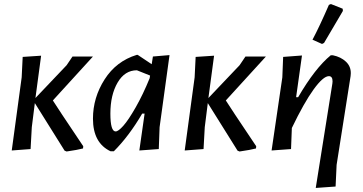

<svg xmlns="http://www.w3.org/2000/svg" viewBox="-20 -739 1792 948"><path d="M38 4 87 -357 92 -458 183 -464 155 -255 309 -417 338 -460H439L241 -243Q258 -215 391 -17L390 -6Q364 1 309 9L299 5L152 -230L137 -111L131 -3Z M526 8Q439 -33 439 -153Q439 -257 496.5 -347Q554 -437 655 -468H660L729 -422L735 -460L817 -467L768 -111L764 -3L668 4L694 -178H682Q617 -67 542 8ZM525 -178Q525 -90 551 -90Q564 -90 589 -118Q614 -146 650 -209Q686 -272 719 -353L721 -366L656 -392Q596 -392 560.5 -331Q525 -270 525 -178Z M892 4 941 -357 946 -458 1037 -464 1009 -255 1163 -417 1192 -460H1293L1095 -243Q1112 -215 1245 -17L1244 -6Q1218 1 1163 9L1153 5L1006 -230L991 -111L985 -3Z M1604 -715 1614 -719 1672 -696 1673 -685Q1645 -637 1580 -527L1570 -522L1523 -543Q1558 -609 1604 -715ZM1471 -465 1442 -259H1452Q1536 -403 1613 -466H1624Q1663 -458 1688 -434.5Q1713 -411 1712 -376L1711 -363L1642 75L1637 182L1539 189L1621 -326L1622 -337Q1622 -363 1604 -363Q1576 -363 1528.5 -297.5Q1481 -232 1421 -107L1417 -3L1321 4L1374 -357L1378 -458Z"/></svg>

Font: Alegreya Sans Medium
Style: Italic
Weight: 500
Italic angle: -7°
Designer: Juan Pablo del Peral
Foundry: Huerta Tipografica
Version: Version 2.007